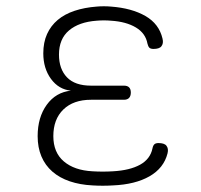

<svg xmlns="http://www.w3.org/2000/svg" viewBox="-20 -581 640 612"><path d="M498 -458Q500 -450 499 -444Q498 -438 494.5 -433.5Q491 -429 484.5 -427Q478 -425 469 -425Q465 -425 461.5 -426Q458 -427 456 -429Q454 -431 452.5 -434.5Q451 -438 450 -442Q444 -475 413 -493.5Q382 -512 334 -515Q323 -516 311 -516Q299 -516 288 -515Q232 -511 200 -484Q168 -457 168 -407Q168 -361 193.5 -334.5Q219 -308 270 -308H375Q386 -308 391.5 -302.5Q397 -297 397 -286Q397 -275 391.5 -269Q386 -263 375 -263H270Q214 -263 182 -232Q150 -201 150 -147Q150 -95 183.5 -66.5Q217 -38 275 -35Q291 -34 307.5 -34Q324 -34 340 -35Q394 -38 426.5 -56Q459 -74 466 -108Q467 -113 468.5 -116Q470 -119 472 -121Q474 -123 477.5 -124Q481 -125 485 -125Q494 -125 500.5 -123Q507 -121 510.5 -116.5Q514 -112 515 -106Q516 -100 514 -92Q502 -45 456.5 -19Q411 7 340 10Q324 11 307.5 11Q291 11 275 10Q235 8 202.5 -3Q170 -14 147 -34Q124 -54 112 -82.5Q100 -111 100 -147Q100 -207 129 -247Q158 -287 206 -292Q167 -296 142.5 -329.5Q118 -363 118 -411Q118 -446 130 -472.5Q142 -499 164 -517.5Q186 -536 217.5 -546.5Q249 -557 288 -560Q299 -561 311 -561Q323 -561 334 -560Q400 -555 443.5 -530Q487 -505 498 -458Z"/></svg>

Font: Maple Mono Thin
Style: Regular
Weight: 250
Monospace: yes
Designer: subframe7536
Version: Version 7.000